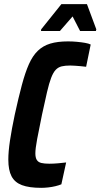

<svg xmlns="http://www.w3.org/2000/svg" viewBox="-20 -895 483 923"><path d="M178 8Q120 8 85.5 -5Q51 -18 35.5 -47.5Q20 -77 20 -128Q20 -166 28 -219.5Q36 -273 51 -344Q69 -426 85 -486Q101 -546 119 -586.5Q137 -627 162 -651Q187 -675 222 -685.5Q257 -696 307 -696Q329 -696 350 -694Q371 -692 388.5 -689Q406 -686 416 -681L394 -574Q380 -576 366.5 -577Q353 -578 340.5 -579Q328 -580 318 -580Q293 -580 276.5 -576Q260 -572 248 -559.5Q236 -547 226 -521Q216 -495 206 -452Q196 -409 182 -344Q167 -272 158.5 -226Q150 -180 150 -158Q150 -137 157 -126Q164 -115 179 -111.5Q194 -108 217 -108Q237 -108 259.5 -110Q282 -112 298 -114L275 -9Q263 -4 246.5 0Q230 4 212 6Q194 8 178 8ZM177 -746 178 -754 275 -875H398L443 -754L441 -746H365L329 -816L268 -746Z"/></svg>

Font: Saira Condensed
Style: Bold Italic
Weight: 700
Width: 3
Italic angle: -12°
Designer: Hector Gatti with collaboration of the Omnibus-Type team
Foundry: Omnibus-Type
Version: Version 1.101